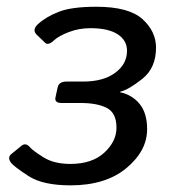

<svg xmlns="http://www.w3.org/2000/svg" viewBox="-20 -541 519 569"><path d="M13.2 -58.1Q0.5 -74.2 14.2 -85L43.5 -108.9Q56.6 -119.6 69.3 -104Q76.7 -95.2 108.2 -75.2Q139.6 -55.2 188.5 -55.2Q252.9 -55.2 289.1 -88.6Q325.2 -122.1 325.2 -162.6Q325.2 -206.1 296.9 -220.9Q268.6 -235.8 218.3 -235.8H162.6Q140.6 -235.8 144.5 -252.9L150.9 -282.2Q154.8 -299.3 177.2 -299.3H226.6Q286.1 -299.3 321.3 -325.2Q356.4 -351.1 356.4 -390.6Q356.4 -421.4 328.6 -439.5Q300.8 -457.5 248 -457.5Q213.9 -457.5 184.1 -446Q154.3 -434.6 140.6 -421.9Q123 -405.3 113.8 -414.1L89.4 -437.5Q73.7 -452.6 92.8 -469.7Q116.2 -491.2 154.3 -506.1Q192.4 -521 265.6 -521Q361.3 -521 401.9 -484.6Q442.4 -448.2 442.4 -399.9Q442.4 -339.8 402.1 -307.6Q361.8 -275.4 335.9 -269V-267.6Q372.1 -259.8 394 -232.7Q416 -205.6 416 -158.2Q416 -93.8 354.5 -42.7Q293 8.3 189 8.3Q106.9 8.3 64.5 -19.3Q22 -46.9 13.2 -58.1Z"/></svg>

Font: Istok
Style: Italic
Weight: 500
Italic angle: -13°
Designer: Andrey V. Panov
Foundry: Andrey V. Panov
Version: Version 1.0.3